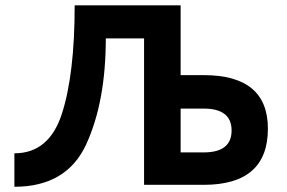

<svg xmlns="http://www.w3.org/2000/svg" viewBox="-20 -696 1082 723"><path d="M34.2 7.3V-118.7Q165 -118.7 213.1 -267.8Q261.2 -417 261.2 -675.8H659.2V0H522.5V-551.3H378.4Q378.4 -313.5 304.9 -153.1Q231.4 7.3 34.2 7.3ZM747.1 0H522.5V-675.8H660.2V-413.1H747.1Q988.8 -413.1 988.8 -211.4Q988.8 0 747.1 0ZM747.1 -122.1Q852.1 -122.1 852.1 -204.6Q852.1 -287.1 747.1 -287.1H660.2V-122.1Z"/></svg>

Font: Cadman
Style: Bold
Weight: 700
Designer: Paul James MIller
Foundry: High-Logic / Made with FontCreator
Version: Version 2.114;March 28, 2021;FontCreator 13.0.0.2683 64-bit